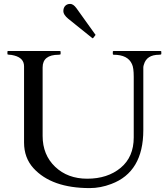

<svg xmlns="http://www.w3.org/2000/svg" viewBox="-20 -949 856 982"><path d="M457 -755Q455 -753 454 -753Q453 -753 451 -755L329 -853Q304 -874 304 -891.5Q304 -909 313.5 -919Q323 -929 339 -929Q355 -929 371 -907L467 -773Q469 -772 469 -771Q469 -770 467 -768ZM280 -669Q198 -669 198 -604V-254Q198 -157 262 -96Q326 -35 426 -35Q530 -35 597 -90.5Q664 -146 664 -246V-556Q664 -603 655 -621Q634 -669 561 -669Q557 -669 557 -673V-685Q557 -688 561 -688H801Q805 -688 805 -685V-673Q805 -669 794 -669Q730 -669 716 -619Q713 -611 713 -604V-284Q713 -69 549 -8Q494 13 439 13Q244 13 151 -89Q103 -142 103 -220V-610Q103 -652 53 -665Q38 -669 28 -669Q18 -669 18 -673V-685Q18 -688 21 -688H286Q290 -688 290 -685V-673Q290 -669 280 -669Z"/></svg>

Font: Cardo
Style: Regular
Weight: 400
Designer: David J. Perry
Foundry: David J. Perry
Version: Version 1.0451